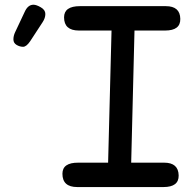

<svg xmlns="http://www.w3.org/2000/svg" viewBox="-20 -755 796 796"><path d="M105 -584Q89.4 -561 75.7 -561Q62 -561 48.8 -568.8Q35.6 -576.7 35.6 -591.6Q35.6 -606.4 42.5 -621.1L82.5 -706.1Q95.7 -735.4 118.7 -735.4Q130.9 -735.4 149.4 -724.6Q168 -713.9 168 -697Q168 -680.2 156.7 -663.1ZM311.5 -729.5H667.5Q726.6 -729.5 727.5 -676.8Q728.5 -628.4 664.6 -628.4H537.6L523.9 -80.6H660.6Q719.7 -80.6 720.7 -27.8Q721.7 20.5 657.7 20.5H300.3Q238.8 20.5 238.8 -34.7Q238.8 -81.1 304.7 -80.6H428.2L442.4 -628.4H307.1Q245.6 -628.4 245.6 -683.1Q245.6 -729.5 311.5 -729.5Z"/></svg>

Font: Comic Relief LRS
Style: Regular
Weight: 400
Designer: Jeff Davis
Foundry: Loudifier
Version: Version 1.0